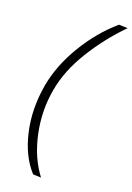

<svg xmlns="http://www.w3.org/2000/svg" viewBox="-198 -904 840 1224"><g transform="rotate(20 222.0 -292.0)"><path d="M443.8 -833Q328.1 -715.3 242.9 -576.4Q157.7 -437.5 133.8 -301.8Q106.9 -152.3 139.2 -2.7Q171.4 147 251 251L196.8 249Q112.8 157.7 78.4 7.8Q43.9 -142.1 73.2 -310.1Q98.6 -451.7 182.9 -592.5Q267.1 -733.4 384.8 -835Z"/></g></svg>

Font: Stilu Light
Style: Italic
Weight: 300
Italic angle: -10°
Designer: Genilson Lima Santos
Foundry: Genilson Lima Santos
Version: Version 1.200;PS 001.200;hotconv 1.0.88;makeotf.lib2.5.64775